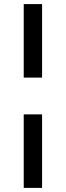

<svg xmlns="http://www.w3.org/2000/svg" viewBox="-20 -770 322 940"><path d="M96.2 -750H186V-390.1H96.2ZM96.2 -210H186V149.9H96.2Z"/></svg>

Font: Oakes Grotesk
Style: Bold Italic
Weight: 700
Designer: Samuel Oakes
Foundry: Samuel Oakes
Version: Version 1.0 | wf-rip DC20170320